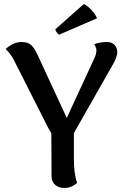

<svg xmlns="http://www.w3.org/2000/svg" viewBox="-20 -913 617 946"><path d="M344 -257V-131Q344 -56 360 -12Q351 -3 334.5 5Q318 13 297 13Q269 13 251.5 -2.5Q234 -18 234 -45L233 -257Q228 -264 223 -273Q218 -282 216 -286L51 -612Q34 -647 8 -671Q19 -683 40.5 -694.5Q62 -706 87 -706Q117 -706 133.5 -691Q150 -676 164 -645L309 -332L444 -624Q455 -646 455 -664Q455 -680 444 -695Q473 -706 506 -706Q531 -706 544 -692Q557 -678 558 -657Q558 -631 532 -588ZM271 -742Q265 -745 258.5 -755Q252 -765 253 -769L393 -893Q410 -886 430.5 -864Q451 -842 458 -823Z"/></svg>

Font: Arima Madurai
Style: Bold
Weight: 700
Designer: Joana Correia and Natanael Gama
Foundry: NDISCOVER
Version: Version 1.019